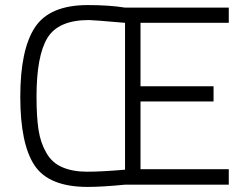

<svg xmlns="http://www.w3.org/2000/svg" viewBox="-20 -727 970 757"><path d="M882 1H474Q382 10 326 10Q173 10 116.5 -74.5Q60 -159 60 -345.5Q60 -532 118 -619.5Q176 -707 326 -707Q411 -707 473 -697H882V-637H534V-387H822V-327H534V-60H882ZM163 -124Q185 -85 226 -67.5Q267 -50 323.5 -50Q380 -50 473 -58V-637Q345 -648 331 -648Q210 -648 167 -577.5Q124 -507 124 -346Q124 -266 132 -214.5Q140 -163 163 -124Z"/></svg>

Font: Titillium Web[RUS by Daymarius]
Style: Regular
Weight: 300
Designer: Cyrillization by Daymarius
Foundry: Cyrillization by Daymarius
Version: Version 1.002 September 12, 2018